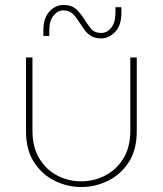

<svg xmlns="http://www.w3.org/2000/svg" viewBox="-20 -742 657 775"><path d="M308 13Q253 13 201.5 -12Q150 -37 117.5 -87Q85 -137 85 -211V-510H111V-215Q111 -147 139.5 -101Q168 -55 213 -32.5Q258 -10 307 -10Q358 -10 403.5 -33Q449 -56 477.5 -101.5Q506 -147 506 -215V-510H532V-211Q532 -137 499.5 -87Q467 -37 415.5 -12Q364 13 308 13ZM389 -587Q363 -587 346.5 -597.5Q330 -608 319.5 -623.5Q309 -639 299 -654Q288 -672 274 -686Q260 -700 235 -700Q213 -700 196 -679Q179 -658 179 -619V-597H155V-619Q155 -670 180 -696Q205 -722 235 -722Q270 -722 288.5 -704Q307 -686 320 -665Q333 -644 347 -626.5Q361 -609 389 -609Q412 -609 429 -630Q446 -651 446 -691V-713H470V-691Q470 -639 444.5 -613Q419 -587 389 -587Z"/></svg>

Font: MuseoModerno Thin Thin
Style: Regular
Weight: 250
Version: Version 1.003